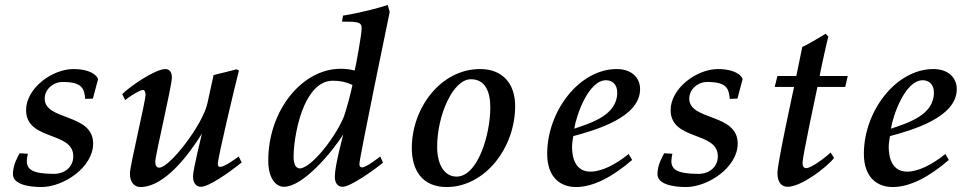

<svg xmlns="http://www.w3.org/2000/svg" viewBox="-20 -740 3910 773"><path d="M32 -39C32 0 89 13 147 13C235 13 355 -66 355 -162C355 -285 160 -253 160 -343C160 -381 195 -410 232 -410C314 -410 319 -381 323 -342L354 -343L375 -422C362 -451 318 -462 276 -462C189 -462 85 -384 85 -297C85 -172 275 -213 275 -111C275 -68 241 -40 197 -40C109 -40 88 -59 88 -92C88 -101 90 -110 92 -121L59 -123C54 -113 32 -78 32 -39Z M472 -361 484 -337C495 -347 542 -378 556 -378C562 -378 566 -369 566 -359C566 -332 503 -72 503 -42C503 1 527 13 545 13C645 13 743 -122 793 -202C793 -202 757 -57 757 -30C757 -4 769 12 789 12C820 12 900 -43 953 -86L941 -110C925 -98 883 -68 866 -68C860 -68 857 -72 857 -80C857 -107 929 -406 942 -456L932 -461C920 -457 840 -438 840 -438L815 -324C796 -237 663 -65 621 -65C611 -65 605 -73 605 -88C605 -115 672 -393 672 -428C672 -451 661 -462 646 -462C605 -462 504 -393 472 -361Z M1060 -93C1060 -23 1090 12 1123 12C1200 12 1316 -126 1362 -199C1361 -193 1328 -74 1328 -29C1328 -1 1341 12 1359 12C1392 12 1485 -55 1522 -85L1511 -110C1500 -102 1455 -66 1437 -66C1431 -66 1427 -71 1427 -80C1427 -104 1549 -692 1549 -692L1541 -720C1511 -710 1444 -691 1361 -677L1357 -653C1423 -653 1436 -651 1436 -626C1436 -602 1414 -480 1408 -456C1385 -462 1367 -463 1351 -463C1198 -463 1060 -298 1060 -93ZM1162 -108C1162 -166 1178 -255 1205 -315C1227 -364 1263 -415 1320 -415C1350 -415 1373 -410 1399 -398C1395 -374 1371 -286 1364 -269C1326 -179 1230 -62 1187 -62C1171 -62 1162 -80 1162 -108Z M1638 -144C1638 -56 1679 13 1778 13C1932 13 2054 -144 2054 -313C2054 -404 2003 -462 1913 -462C1755 -462 1638 -306 1638 -144ZM1740 -149C1740 -275 1803 -421 1876 -421C1931 -421 1954 -375 1954 -307C1954 -199 1904 -29 1818 -29C1770 -29 1740 -76 1740 -149Z M2183 -121C2183 -24 2238 13 2299 13C2369 13 2446 -28 2525 -96L2511 -120C2459 -78 2403 -49 2357 -49C2300 -49 2283 -99 2283 -149C2283 -162 2286 -178 2288 -192C2377 -216 2557 -267 2557 -381C2557 -429 2521 -462 2463 -462C2312 -462 2183 -292 2183 -121ZM2292 -222C2300 -275 2349 -417 2420 -417C2442 -417 2465 -403 2465 -367C2465 -277 2361 -245 2292 -222Z M2627 -39C2627 0 2684 13 2742 13C2830 13 2950 -66 2950 -162C2950 -285 2755 -253 2755 -343C2755 -381 2790 -410 2827 -410C2909 -410 2914 -381 2918 -342L2949 -343L2970 -422C2957 -451 2913 -462 2871 -462C2784 -462 2680 -384 2680 -297C2680 -172 2870 -213 2870 -111C2870 -68 2836 -40 2792 -40C2704 -40 2683 -59 2683 -92C2683 -101 2685 -110 2687 -121L2654 -123C2649 -113 2627 -78 2627 -39Z M3099 -390H3177C3177 -390 3110 -84 3110 -44C3110 -5 3127 12 3151 12C3206 12 3308 -66 3338 -104C3338 -104 3326 -124 3324 -126C3308 -110 3247 -63 3226 -63C3216 -63 3211 -70 3211 -85C3211 -110 3268 -375 3271 -390H3383L3393 -434H3280C3283 -454 3311 -581 3315 -593L3304 -604C3278 -588 3227 -558 3210 -551L3186 -434H3110Z M3458 -121C3458 -24 3513 13 3574 13C3644 13 3721 -28 3800 -96L3786 -120C3734 -78 3678 -49 3632 -49C3575 -49 3558 -99 3558 -149C3558 -162 3561 -178 3563 -192C3652 -216 3832 -267 3832 -381C3832 -429 3796 -462 3738 -462C3587 -462 3458 -292 3458 -121ZM3567 -222C3575 -275 3624 -417 3695 -417C3717 -417 3740 -403 3740 -367C3740 -277 3636 -245 3567 -222Z"/></svg>

Font: KpRoman
Style: SemiboldItalic
Weight: 600
Italic angle: -11°
Version: Version 0.66